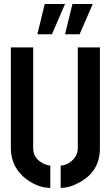

<svg xmlns="http://www.w3.org/2000/svg" viewBox="-20 -916 544 941"><path d="M298.8 -748 335 -896.5H434.6L370.1 -748ZM163.1 -748 199.2 -896.5H298.8L234.4 -748ZM33.2 -188.5V-683.6H142.6V-188.5Q143.6 -133.8 202.1 -110.4Q216.8 -104.5 226.6 -104.5V4.9Q170.9 4.9 114.3 -34.2Q34.2 -91.8 33.2 -188.5ZM277.3 4.9V-104.5Q302.7 -104.5 330.1 -126Q360.4 -151.4 361.3 -188.5V-683.6H469.7V-188.5Q469.7 -78.1 372.1 -23.4Q322.3 4.9 277.3 4.9Z"/></svg>

Font: Post No Bills Colombo
Style: Bold
Weight: 700
Designer: Kosala Senevirathne, Siva Puranthara, Lasantha Premarathna, Tharique Azeez
Foundry: Mooniak
Version: Version 1.220 ; ttfautohint (v1.6)